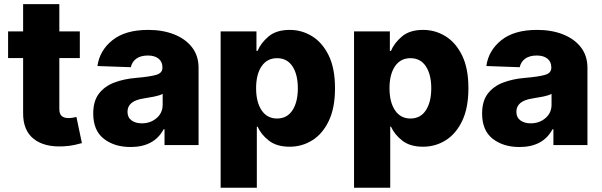

<svg xmlns="http://www.w3.org/2000/svg" viewBox="-20 -696 2889 921"><path d="M362.9 -545.5V-417.6H264.6V-173.3Q264.6 -149.1 276.1 -139.4Q287.6 -129.6 308.6 -129.6Q318.5 -129.6 329.7 -131.6Q340.9 -133.5 346.6 -134.9L372.9 -9.6Q360.4 -6 338.1 -0.9Q315.7 4.3 284.1 6Q192.1 10.7 141.2 -30.2Q90.2 -71 90.9 -154.1V-417.6H18.8V-545.5H90.9V-676.1H264.6V-545.5Z M606.5 9.2Q528.4 9.2 477.8 -30.5Q427.2 -70.3 427.2 -151.3Q427.2 -211.6 454.9 -247.3Q482.6 -283 528.8 -300.2Q574.9 -317.5 630 -322.1Q699.9 -328.1 729.6 -337Q759.2 -345.9 759.2 -370.7V-372.5Q759.2 -399.9 740.4 -414.8Q721.6 -429.7 689.6 -429.7Q655.2 -429.7 634.2 -414.8Q613.3 -399.9 607.6 -373.6L447.4 -379.3Q457.7 -453.8 519.4 -503.2Q581 -552.6 691.1 -552.6Q760.7 -552.6 815.2 -531.1Q869.7 -509.6 901.1 -469.1Q932.5 -428.6 932.5 -370.7V0H769.2V-76H764.9Q719.5 9.2 606.5 9.2ZM660.2 -104.4Q701.7 -104.4 731 -129.3Q760.3 -154.1 760.3 -193.9V-245.7Q745.7 -237.9 719.3 -232.6Q692.8 -227.3 668.7 -223.7Q591.6 -212 591.6 -159.8Q591.6 -132.8 610.8 -118.6Q630 -104.4 660.2 -104.4Z M1038.4 204.5V-545.5H1210.2V-452.1H1215.6Q1231.2 -489.7 1268.3 -521.1Q1305.4 -552.6 1370 -552.6Q1427.2 -552.6 1476.6 -522.5Q1525.9 -492.5 1556.5 -430.6Q1587 -368.6 1587 -272.4Q1587 -179.3 1557.7 -117.2Q1528.4 -55 1478.9 -23.6Q1429.3 7.8 1369 7.8Q1307.2 7.8 1269.7 -21.5Q1232.2 -50.8 1215.6 -88.4H1212V204.5ZM1208.5 -272.7Q1208.5 -206.3 1234.9 -166.9Q1261.4 -127.5 1308.9 -127.5Q1357.2 -127.5 1383 -167.1Q1408.7 -206.7 1408.7 -272.7Q1408.7 -338.4 1383 -377.7Q1357.2 -416.9 1308.9 -416.9Q1261.4 -416.9 1234.9 -378.2Q1208.5 -339.5 1208.5 -272.7Z M1678.3 204.5V-545.5H1850.1V-452.1H1855.5Q1871.1 -489.7 1908.2 -521.1Q1945.3 -552.6 2009.9 -552.6Q2067.1 -552.6 2116.5 -522.5Q2165.8 -492.5 2196.4 -430.6Q2226.9 -368.6 2226.9 -272.4Q2226.9 -179.3 2197.6 -117.2Q2168.3 -55 2118.8 -23.6Q2069.2 7.8 2008.9 7.8Q1947.1 7.8 1909.6 -21.5Q1872.2 -50.8 1855.5 -88.4H1851.9V204.5ZM1848.4 -272.7Q1848.4 -206.3 1874.8 -166.9Q1901.3 -127.5 1948.9 -127.5Q1997.2 -127.5 2022.9 -167.1Q2048.7 -206.7 2048.7 -272.7Q2048.7 -338.4 2022.9 -377.7Q1997.2 -416.9 1948.9 -416.9Q1901.3 -416.9 1874.8 -378.2Q1848.4 -339.5 1848.4 -272.7Z M2471.9 9.2Q2393.8 9.2 2343.2 -30.5Q2292.6 -70.3 2292.6 -151.3Q2292.6 -211.6 2320.3 -247.3Q2348 -283 2394.2 -300.2Q2440.3 -317.5 2495.4 -322.1Q2565.3 -328.1 2595 -337Q2624.6 -345.9 2624.6 -370.7V-372.5Q2624.6 -399.9 2605.8 -414.8Q2587 -429.7 2555 -429.7Q2520.6 -429.7 2499.6 -414.8Q2478.7 -399.9 2473 -373.6L2312.9 -379.3Q2323.2 -453.8 2384.8 -503.2Q2446.4 -552.6 2556.5 -552.6Q2626.1 -552.6 2680.6 -531.1Q2735.1 -509.6 2766.5 -469.1Q2797.9 -428.6 2797.9 -370.7V0H2634.6V-76H2630.3Q2584.9 9.2 2471.9 9.2ZM2525.6 -104.4Q2567.1 -104.4 2596.4 -129.3Q2625.7 -154.1 2625.7 -193.9V-245.7Q2611.2 -237.9 2584.7 -232.6Q2558.2 -227.3 2534.1 -223.7Q2457 -212 2457 -159.8Q2457 -132.8 2476.2 -118.6Q2495.4 -104.4 2525.6 -104.4Z"/></svg>

Font: Inter UI Extra Bold
Style: Regular
Weight: 800
Designer: Rasmus Andersson
Foundry: rsms
Version: 3.2;8d6f07862